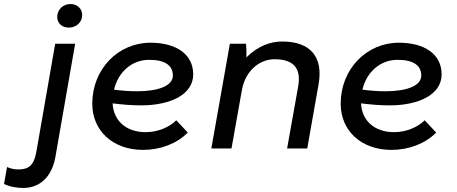

<svg xmlns="http://www.w3.org/2000/svg" viewBox="-123 -737 2266 953"><path d="M-8 196C73 196 134 143 152 42L250 -520H151L57 19C45 85 18 104 -32 104C-54 104 -73 99 -88 92L-103 176C-76 190 -38 196 -8 196ZM219 -600C254 -600 285 -625 285 -663C285 -693 261 -717 227 -717C191 -717 161 -690 161 -653C161 -622 184 -600 219 -600Z M587 7C673 7 755 -24 809 -79L752 -140C718 -106 661 -81 600 -81C503 -81 440 -138 436 -224C483 -218 531 -214 578 -214C720 -214 836 -266 836 -368C836 -468 751 -525 624 -525C463 -525 335 -394 335 -222C335 -89 436 7 587 7ZM443 -292C463 -378 530 -440 617 -440C698 -440 735 -411 735 -362C735 -310 661 -284 557 -284C519 -284 480 -287 443 -292Z M926 0H1026L1078 -292V-291C1094 -382 1162 -443 1240 -443C1335 -443 1373 -397 1357 -308L1302 0H1402L1458 -317C1483 -454 1418 -531 1278 -531C1218 -531 1156 -508 1100 -452C1101 -476 1100 -501 1098 -520H1018Z M1820 7C1906 7 1988 -24 2042 -79L1985 -140C1951 -106 1894 -81 1833 -81C1736 -81 1673 -138 1669 -224C1716 -218 1764 -214 1811 -214C1953 -214 2069 -266 2069 -368C2069 -468 1984 -525 1857 -525C1696 -525 1568 -394 1568 -222C1568 -89 1669 7 1820 7ZM1676 -292C1696 -378 1763 -440 1850 -440C1931 -440 1968 -411 1968 -362C1968 -310 1894 -284 1790 -284C1752 -284 1713 -287 1676 -292Z"/></svg>

Font: Fixel Display 20240404 Medium
Style: Italic
Weight: 500
Italic angle: -10°
Designer: AlfaBravo + MacPaw
Foundry: Kyrylo Tkachov, Marchela Mozhyna, Serhii Makarenko, Maria Weinstein, Zakhar Kryvoshyya
Version: Version 1.211;Glyphs 3.2 (3225)